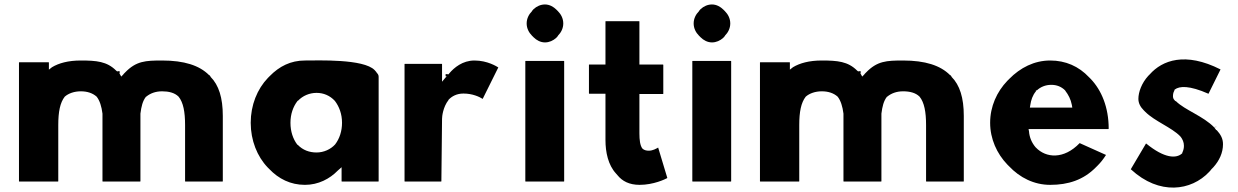

<svg xmlns="http://www.w3.org/2000/svg" viewBox="-20 -806 5546 860"><path d="M506 -485 500 -490C459 -531 412 -535 342 -535C285 -535 243 -523 213 -505L199 -494V-526L198 -527H66L65 -526V6L66 7H240L241 6V-246C241 -305 249 -346 270 -373C287 -388 313 -397 342 -397C371 -397 395 -389 413 -373C427 -355 435 -329 439 -297V6L440 7H608L609 6V-297C613 -329 619 -354 634 -373H635C653 -388 677 -397 706 -397C735 -397 762 -391 780 -373C801 -347 809 -305 809 -246V6L810 7H977L978 6V-287C978 -368 960 -425 923 -462V-463L921 -466L917 -470H916C873 -513 805 -535 706 -535C632 -535 590 -533 540 -481L535 -476C535 -476 533 -473 531 -471L523 -463L517 -474L514 -477H516V-487H506ZM508 -478Z M1666 -483 1658 -492C1609 -543 1404 -535 1346 -535C1282 -535 1231 -509 1188 -465L1180 -457C1132 -407 1103 -335 1103 -256C1103 -177 1132 -105 1179 -56L1186 -49C1228 -5 1281 22 1346 22C1406 22 1457 -5 1493 -42L1510 -57V6L1511 7H1675L1676 6V-462C1676 -471 1672 -475 1666 -482ZM1314 -355H1315C1336 -377 1366 -390 1398 -390C1429 -390 1458 -378 1480 -354C1499 -329 1512 -296 1512 -256C1512 -219 1501 -185 1481 -159C1461 -137 1430 -123 1398 -123C1365 -123 1336 -134 1314 -157H1313L1311 -159C1293 -183 1281 -216 1281 -256C1281 -295 1293 -328 1312 -353ZM1658 -488V-487Z M1976 -464H1981L1976 -459L1960 -440V-519L1959 -520H1793L1792 -519V6L1793 7H1956L1957 6L1960 -274C1960 -284 1964 -326 1989 -358V-359C2004 -375 2026 -387 2056 -387C2097 -387 2128 -372 2142 -363L2212 -504C2205 -508 2164 -535 2105 -535C2052 -535 2014 -503 1992 -477L1991 -475H1990L1986 -471V-474H1976Z M2370 -639C2383 -626 2401 -616 2421 -616C2440 -616 2458 -624 2472 -637L2479 -645V-646C2493 -660 2503 -679 2503 -701C2503 -723 2493 -742 2479 -756L2472 -763C2459 -776 2441 -786 2421 -786C2402 -786 2384 -778 2370 -765L2363 -757V-756C2349 -742 2339 -723 2339 -701C2339 -679 2349 -660 2363 -646ZM2506 7 2507 6V-532L2506 -533H2334L2333 -532V6L2334 7Z M2618 -516V-388L2619 -386H2692V-179C2692 -124 2704 -67 2739 -29L2746 -21C2767 5 2798 22 2845 22C2907 22 2959 -3 2968 -8L2969 -9L2928 -145C2919 -140 2904 -131 2886 -131C2876 -131 2867 -133 2859 -139V-140L2857 -141C2847 -155 2844 -179 2844 -209V-385H2950L2951 -386V-515L2950 -517H2844V-710L2843 -711H2693L2692 -710V-517H2619Z M3118 -639C3131 -626 3149 -616 3169 -616C3188 -616 3206 -624 3220 -637L3227 -645V-646C3241 -660 3251 -679 3251 -701C3251 -723 3241 -742 3227 -756L3220 -763C3207 -776 3189 -786 3169 -786C3150 -786 3132 -778 3118 -765L3111 -757V-756C3097 -742 3087 -723 3087 -701C3087 -679 3097 -660 3111 -646ZM3254 7 3255 6V-532L3254 -533H3082L3081 -532V6L3082 7Z M3825 -485 3819 -490C3778 -531 3731 -535 3661 -535C3604 -535 3562 -523 3532 -505L3518 -494V-526L3517 -527H3385L3384 -526V6L3385 7H3559L3560 6V-246C3560 -305 3568 -346 3589 -373C3606 -388 3632 -397 3661 -397C3690 -397 3714 -389 3732 -373C3746 -355 3754 -329 3758 -297V6L3759 7H3927L3928 6V-297C3932 -329 3938 -354 3953 -373H3954C3972 -388 3996 -397 4025 -397C4054 -397 4081 -391 4099 -373C4120 -347 4128 -305 4128 -246V6L4129 7H4296L4297 6V-287C4297 -368 4279 -425 4242 -462V-463L4240 -466L4236 -470H4235C4192 -513 4124 -535 4025 -535C3951 -535 3909 -533 3859 -481L3854 -476C3854 -476 3852 -473 3850 -471L3842 -463L3836 -474L3833 -477H3835V-487H3825ZM3827 -478Z M4620 -397V-401H4624C4640 -416 4662 -426 4689 -426C4713 -426 4734 -418 4751 -401L4752 -399C4765 -382 4776 -362 4781 -336L4783 -324H4593L4595 -336C4598 -357 4605 -379 4620 -397ZM4618 -147C4602 -166 4591 -190 4589 -218L4587 -228H4945L4946 -230C4946 -325 4914 -402 4865 -453L4858 -460C4812 -509 4753 -535 4684 -535C4613 -535 4550 -503 4500 -452L4492 -444C4445 -395 4415 -329 4415 -256C4415 -184 4445 -118 4492 -69L4499 -62C4548 -10 4612 22 4684 22C4765 22 4833 0 4889 -57L4897 -65C4910 -78 4922 -93 4934 -112L4816 -165C4745 -91 4665 -98 4620 -145Z M5114 -163H5113L5045 -48L5046 -47C5173 70 5316 49 5396 -36C5400 -40 5404 -45 5407 -49L5415 -57C5441 -86 5458 -121 5458 -160C5458 -185 5448 -203 5430 -223H5428L5419 -235C5370 -286 5287 -313 5247 -353H5246H5245C5240 -358 5234 -364 5234 -373C5234 -381 5234 -389 5240 -400L5241 -404L5242 -405C5263 -421 5307 -424 5393 -386L5447 -495C5289 -575 5186 -536 5130 -473L5123 -466C5094 -434 5079 -394 5079 -363C5079 -344 5088 -327 5103 -312L5110 -305C5152 -263 5228 -235 5266 -196L5267 -194H5268C5277 -182 5283 -169 5283 -153C5283 -143 5281 -134 5277 -125L5276 -124V-121L5275 -119C5249 -95 5196 -96 5114 -163ZM5428 -238V-237C5427 -237 5418 -236 5418 -237Z"/></svg>

Font: Hussar Woodtype
Style: SeBd
Weight: 900
Foundry: Cannot Into Space Fonts
Version: Version 1.07